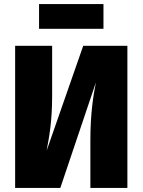

<svg xmlns="http://www.w3.org/2000/svg" viewBox="-20 -919 697 939"><path d="M486 -778V-899H171V-778ZM603 -695H387L208 -182C221 -251 235 -326 235 -452V-695H54V0H275L449 -516C436 -451 422 -361 422 -236V0H603Z"/></svg>

Font: Fira Sans ExtraBold
Style: Regular
Weight: 800
Designer: bBox Type GmbH & Carrois Corporate GbR & Edenspiekermann AG
Foundry: bBox Type GmbH & Carrois Corporate GbR & Edenspiekermann AG
Version: Version 4.300;PS 004.300;hotconv 1.0.88;makeotf.lib2.5.64775